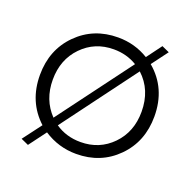

<svg xmlns="http://www.w3.org/2000/svg" viewBox="-101 -600 748 744"><g transform="rotate(20 273.0 -228.0)"><path d="M447 -497 478 -483 428 -416Q511 -346 511 -230Q511 -126 443.5 -58Q376 10 275 10Q202 10 141 -30L88 41L57 27L115 -50Q39 -120 39 -230Q39 -334 106.5 -402Q174 -470 275 -470Q344 -470 401 -435ZM398 -375 171 -70Q216 -39 275 -39Q353 -39 405.5 -93Q458 -147 458 -230Q458 -320 398 -375ZM371 -395Q328 -421 275 -421Q197 -421 144.5 -367Q92 -313 92 -230Q92 -147 145 -92Z"/></g></svg>

Font: Renner* Light
Style: Light
Weight: 300
Version: Version 003.000 ; ttfautohint (v0.97) -l 8 -r 50 -G 200 -x 1